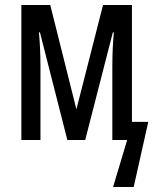

<svg xmlns="http://www.w3.org/2000/svg" viewBox="-20 -557 625 764"><path d="M512 187H430L486 0H427V-291Q427 -364 433 -428H429L319 0H248L139 -428H135Q141 -362 141 -293V0H65V-537H180L284 -122L390 -537H505V-72H570Z"/></svg>

Font: Noto Sans UI Cond
Style: Regular
Weight: 400
Width: 3
Designer: Monotype Design Team
Foundry: Monotype Imaging Inc.
Version: Version 1.001